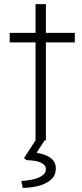

<svg xmlns="http://www.w3.org/2000/svg" viewBox="-20 -679 399 929"><path d="M152 0V-474H27V-520H152V-659H202V-520H342V-474H202V0ZM90 230 83 197Q113 195 140 189Q167 183 184.5 170.5Q202 158 202 140Q202 123 186.5 113Q171 103 149.5 99.5Q128 96 109 96L96 86L156 -6H200L157 60Q250 76 250 135Q250 171 225.5 191.5Q201 212 164 221Q127 230 90 230Z"/></svg>

Font: Lexend Deca ExtraLight
Style: Regular
Weight: 200
Designer: Bonnie Shaver-Troup, Thomas Jockin
Foundry: Lexend
Version: Version 1.008; ttfautohint (v1.8.4.7-5d5b)